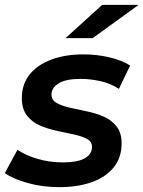

<svg xmlns="http://www.w3.org/2000/svg" viewBox="-34 -764 591 791"><path d="M211 7Q141 7 80 -10Q19 -27 -14 -51L38 -147Q71 -124 120.5 -109.5Q170 -95 224 -95Q286 -95 315.5 -112Q345 -129 345 -159Q345 -181 324 -192Q303 -203 270.5 -210Q238 -217 200.5 -225Q163 -233 130.5 -247Q98 -261 77 -288Q56 -315 56 -360Q56 -417 88 -457Q120 -497 177.5 -518.5Q235 -540 310 -540Q364 -540 416 -528Q468 -516 502 -494L456 -398Q420 -421 378.5 -430Q337 -439 298 -439Q237 -439 207.5 -420.5Q178 -402 178 -374Q178 -352 199 -340Q220 -328 252.5 -320.5Q285 -313 322.5 -305.5Q360 -298 392.5 -284Q425 -270 446 -243.5Q467 -217 467 -173Q467 -115 434.5 -74.5Q402 -34 344 -13.5Q286 7 211 7ZM236 -607 387 -744H537L348 -607Z"/></svg>

Font: Montserrat Thin SemiBold
Style: Italic
Weight: 600
Italic angle: -11.3°
Version: Version 9.000